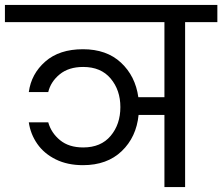

<svg xmlns="http://www.w3.org/2000/svg" viewBox="-47 -760 903 780"><path d="M836 -670H705V0H621V-293H516Q507 -203 447.5 -146Q388 -89 290 -89Q227 -89 179.5 -112.5Q132 -136 104.5 -175.5Q77 -215 70 -263H149Q161 -220 197 -190.5Q233 -161 291 -161Q363 -161 402.5 -208Q442 -255 442 -325Q442 -394 402.5 -441Q363 -488 291 -488Q232 -488 195.5 -458Q159 -428 149 -386H70Q80 -460 137 -510Q194 -560 290 -560Q386 -560 444.5 -505.5Q503 -451 515 -365H621V-670H-27V-740H836Z"/></svg>

Font: A Bank Premium Regular
Style: Regular
Weight: 400
Designer: Ninad Kale (Devanagari), Jonny Pinhorn (Latin), Htun Naung (Myanmar)
Foundry: Indian Type Foundry
Version: 4.004